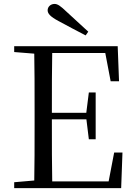

<svg xmlns="http://www.w3.org/2000/svg" viewBox="-20 -965 692 985"><path d="M432.8 -802.5C395 -837.6 356.1 -873.2 321.1 -905.1C290.3 -934.6 275.8 -944.8 259.7 -944.8C239.3 -944.8 224.4 -929.7 224.4 -912.4C224.4 -895.1 238.4 -879.2 280.6 -856.9C325.5 -832.4 372.5 -807.6 419.4 -783.4ZM52.8 0H202.2V-42.1H190.9L52.8 -30.1ZM155.3 0H248.3C246.1 -111.5 246.1 -223.9 246.1 -357.6V-379.9C246.1 -504.5 246.1 -617.8 248.3 -728H155.3C157.5 -616.6 157.5 -504.3 157.5 -391.1V-336.8C157.5 -223.3 157.5 -110.8 155.3 0ZM202.2 0H601.6L608.3 -182.5H565.7L532.4 -8.9L576.6 -34.3H202.2ZM202.2 -352.7H442.5V-386.4H202.2ZM435.8 -250.4H470.8V-490.8H435.8L422.2 -382.4V-361.4ZM52.8 -698 190.9 -686.9H202.2V-728H52.8ZM547.7 -548H590.7L583.8 -728H202.2V-693H559.3L514.8 -720.9Z"/></svg>

Font: Source Han Serif TW VF
Style: Regular
Weight: 250
Designer: Ryoko NISHIZUKA 西塚涼子 (kana & ideographs); Frank Grießhammer (Latin, Greek & Cyrillic); Wenlong ZHANG 张文龙 (bopomofo); San
Foundry: Adobe
Version: Version 2.002;hotconv 1.1.0;makeotfexe 2.6.0